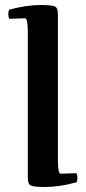

<svg xmlns="http://www.w3.org/2000/svg" viewBox="-20 -733 343 766"><path d="M211 -670V-95Q211 -40 222 -40L285 -42Q289 -34 289 -23Q289 -15 286 -6Q219 13 158 13Q112 13 101 6Q90 -1 91 -30V-605Q91 -660 80 -660L17 -658Q13 -666 13 -677Q13 -685 16 -694Q83 -713 144 -713Q190 -713 201 -706Q212 -699 211 -670Z"/></svg>

Font: Federant
Style: Medium
Weight: 500
Designer: Cyreal (www.cyreal.org)
Foundry: Cyreal (www.cyreal.org)
Version: Version 1.010